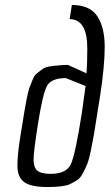

<svg xmlns="http://www.w3.org/2000/svg" viewBox="-20 -752 441 772"><path d="M184 -53Q247 -53 265 -92Q283 -131 309 -297L324 -406L245 -438Q186 -438 169 -406.5Q152 -375 133.5 -259Q115 -143 115 -111Q115 -79 130 -66Q145 -53 184 -53ZM328 -457Q331 -504 331 -557Q331 -675 260 -675L269 -732Q341 -732 371 -687Q401 -642 401 -563.5Q401 -485 382 -363.5Q363 -242 358 -213Q353 -184 345.5 -147.5Q338 -111 331.5 -94.5Q325 -78 314 -57Q303 -36 291.5 -28.5Q280 -21 262 -12Q237 0 170.5 0Q104 0 77 -20Q50 -40 50 -86Q50 -132 63 -211Q76 -290 79 -309Q82 -328 88 -358Q94 -388 98.5 -399.5Q103 -411 110.5 -430Q118 -449 126.5 -455.5Q135 -462 147 -471.5Q159 -481 174 -484Q221 -491 253 -491Z"/></svg>

Font: Economica
Style: Italic
Weight: 400
Designer: Vicente Lamonaca
Foundry: Vicente Lamonaca
Version: Version 1.100